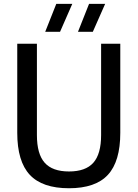

<svg xmlns="http://www.w3.org/2000/svg" viewBox="-20 -967 714 996"><path d="M338 9.5Q199.5 9.5 134.5 -60.2Q69.5 -130 69.5 -278V-740H171.5V-266.5Q171.5 -168 211.8 -122.8Q252 -77.5 338 -77.5Q424 -77.5 464.2 -122.8Q504.5 -168 504.5 -266.5V-740H604V-278Q604 -130 539.8 -60.2Q475.5 9.5 338 9.5ZM384.5 -802 442 -947H525.5L461.5 -802ZM214.5 -802 272 -947H355L291.5 -802Z"/></svg>

Font: Encode Sans SemiCondensed SemiCondensed Medium
Style: Regular
Weight: 500
Width: 4
Designer: Multiple Designers
Foundry: Impallari Type
Version: Version 3.000; ttfautohint (v1.8.3) -l 8 -r 50 -G 200 -x 14 